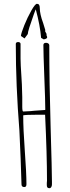

<svg xmlns="http://www.w3.org/2000/svg" viewBox="-20 -979 367 1009"><path d="M226 -6V-18Q227 -22 227 -29Q227 -166 217 -376H210H191H172Q116 -376 102 -373Q102 -300 110 -192Q119 -69 119 -11Q119 4 108 4Q93 4 93 -10Q92 -59 88.5 -145.5Q85 -232 82 -292Q63 -530 63 -748Q63 -758 76 -758Q82 -758 85.5 -754.5Q89 -751 88 -745V-671Q88 -644 93 -569L95 -535Q97 -479 97 -468V-419Q97 -393 102 -393L140 -395L160 -397Q210 -401 217 -401L218 -403Q218 -447 213 -572Q208 -699 208 -742Q208 -754 222 -754Q229 -754 234 -750.5Q239 -747 239 -741Q239 -546 246 -312Q253 -77 253 -24V-10Q253 -2 249.5 4Q246 10 240 10Q232 10 229 6Q226 2 226 -6ZM196 -780Q191 -844 168 -930Q164 -924 134 -834Q126 -808 126 -800L109 -777L90 -790Q91 -805 108 -847Q125 -889 145 -924Q165 -959 174 -959Q189 -959 189 -938Q189 -905 207 -857L218 -821L217 -815L225 -800L224 -795Q225 -791 226.5 -788.5Q228 -786 228 -784Q228 -775 210 -772Z"/></svg>

Font: Amatic SC
Style: Regular
Weight: 400
Designer: Multiple Designers
Foundry: Vernon Adams
Version: Version 2.505